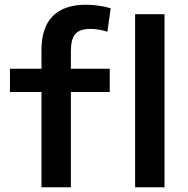

<svg xmlns="http://www.w3.org/2000/svg" viewBox="-20 -790 795 810"><path d="M155 0V-402H22V-500H155V-579Q155 -674 202.5 -722Q250 -770 342 -770Q370 -770 397 -766Q424 -762 447 -755L433 -656Q397 -668 362 -668Q316 -668 297.5 -646.5Q279 -625 279 -573V-500H443V-402H279V0ZM550 0V-730H674V0Z"/></svg>

Font: M PLUS 2 SemiBold
Style: Regular
Weight: 600
Designer: Coji Morishita
Foundry: UNDERFOREST DESIGN
Version: Version 1.001